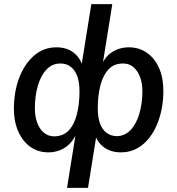

<svg xmlns="http://www.w3.org/2000/svg" viewBox="-20 -725 854 925"><path d="M303 180 348 -101H357Q334 -42 297 -16.5Q260 9 213 9Q164 9 127 -17Q90 -43 68.5 -90.5Q47 -138 47 -201Q47 -283 72.5 -350Q98 -417 144 -457Q190 -497 252 -497Q305 -497 339 -468Q373 -439 383 -387H369L420 -705H521L470 -387H458Q480 -447 517 -472Q554 -497 601 -497Q650 -497 687.5 -471Q725 -445 746 -398Q767 -351 767 -287Q767 -206 741.5 -138Q716 -70 670 -30.5Q624 9 562 9Q510 9 475 -20Q440 -49 431 -102L449 -101L404 180ZM239 -68Q284 -68 311 -96.5Q338 -125 350.5 -175Q363 -225 363 -285Q363 -329 352 -358.5Q341 -388 320.5 -403.5Q300 -419 273 -419Q233 -420 205 -391Q177 -362 162.5 -312.5Q148 -263 148 -202Q148 -165 159 -134.5Q170 -104 190.5 -86.5Q211 -69 239 -68ZM541 -69Q580 -69 608 -97.5Q636 -126 651 -176Q666 -226 666 -287Q666 -324 655 -353.5Q644 -383 623.5 -401Q603 -419 575 -419Q530 -420 503 -391Q476 -362 463.5 -313Q451 -264 451 -203Q451 -159 462 -129.5Q473 -100 493.5 -85Q514 -70 541 -69Z"/></svg>

Font: Nunito Sans 12pt SemiBold
Style: Italic
Weight: 600
Italic angle: -9°
Designer: Vernon Adams
Foundry: Vernon Adams
Version: Version 3.101;gftools[0.9.27]